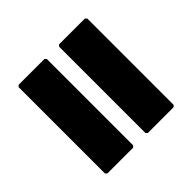

<svg xmlns="http://www.w3.org/2000/svg" viewBox="-77 -817 805 805"><g transform="rotate(45 326.0 -414.5)"><path d="M70 -378 63 -371V-218L70 -211H582L589 -218V-371L582 -378ZM70 -618 63 -611V-458L70 -451H582L589 -458V-611L582 -618Z"/></g></svg>

Font: Hussar Woodtype
Style: Blk
Weight: 900
Foundry: Cannot Into Space Fonts
Version: Version 1.07